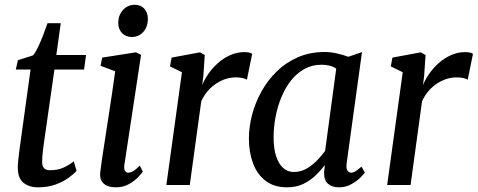

<svg xmlns="http://www.w3.org/2000/svg" viewBox="-20 -790 2040 820"><path d="M167 -175.5Q165 -158.5 163.2 -145.8Q161.5 -133 160.8 -121.5Q160 -110 160 -96.5Q160 -80.5 168 -71.8Q176 -63 192.5 -63Q229 -63 254.2 -75.5Q279.5 -88 295 -101L307 -60.5Q295.5 -47 272.8 -30.5Q250 -14 217.5 -2Q185 10 142 10Q104.5 10 80.2 -9.5Q56 -29 56 -74Q56 -79.5 56.2 -86.2Q56.5 -93 57.5 -102.2Q58.5 -111.5 60 -124Q61.5 -136.5 63.5 -153L110.5 -493H47.5L56.5 -533L121 -553.5Q131.5 -565.5 143 -589.8Q154.5 -614 165 -641.8Q175.5 -669.5 183 -691H239.5L220.5 -555H347.5L339 -493H212.5Z M475 10Q453 10 437.2 3.2Q421.5 -3.5 413.8 -17.5Q406 -31.5 408 -53Q410 -73 415.2 -108Q420.5 -143 427.5 -188.2Q434.5 -233.5 442.2 -284Q450 -334.5 457.8 -386.2Q465.5 -438 472 -485.5L409.5 -509L416.5 -544L560 -566.5L582.5 -556L511.5 -88Q508.5 -70 513.5 -61.2Q518.5 -52.5 526.5 -52.5Q537 -52.5 548.5 -59Q560 -65.5 577 -82.5L590 -57Q585.5 -50 570.2 -33.8Q555 -17.5 530.8 -3.8Q506.5 10 475 10ZM542.5 -632Q517.5 -632 501 -649Q484.5 -666 485 -694.5Q486 -727 506 -748.2Q526 -769.5 555.5 -769.5Q581 -769.5 596.2 -753Q611.5 -736.5 611.5 -710Q611.5 -675.5 592 -653.8Q572.5 -632 542.5 -632Z M690.5 0 757 -481.5 706 -506.5 713 -544 834 -566.5 854.5 -555 848.5 -466 843.5 -426Q852 -448.5 868.8 -473Q885.5 -497.5 909 -519Q932.5 -540.5 962 -554Q991.5 -567.5 1024.5 -567.5Q1033.5 -567.5 1043 -565.8Q1052.5 -564 1057 -560L1034.5 -449.5Q1029 -453.5 1016.8 -456.5Q1004.5 -459.5 986 -459.5Q966 -459.5 945.5 -453.2Q925 -447 905 -434.2Q885 -421.5 868.2 -402.5Q851.5 -383.5 839.5 -357.5L790.5 0Z M1460.5 -93Q1457.5 -69.5 1464.2 -61Q1471 -52.5 1479.5 -52.5Q1488.5 -52.5 1498.8 -59Q1509 -65.5 1524 -78.5L1538 -53Q1534 -46.5 1518.8 -31.2Q1503.5 -16 1480 -3Q1456.5 10 1427 10Q1398.5 10 1381 -5Q1363.5 -20 1364 -54L1367.5 -85Q1350 -62 1327.2 -40.2Q1304.5 -18.5 1274.8 -4.2Q1245 10 1206 10Q1150.5 10 1114.5 -17.5Q1078.5 -45 1060.8 -92.2Q1043 -139.5 1043 -198Q1043 -247.5 1056.5 -299.5Q1070 -351.5 1096.8 -399.5Q1123.5 -447.5 1162.5 -485.5Q1201.5 -523.5 1253 -545.8Q1304.5 -568 1367.5 -568Q1390.5 -568 1418.2 -562Q1446 -556 1467.5 -547.5L1526 -567.5ZM1416 -497Q1402.5 -506 1386.5 -509.8Q1370.5 -513.5 1353 -513.5Q1312.5 -513.5 1279.8 -495.2Q1247 -477 1222.5 -445.8Q1198 -414.5 1181.5 -374.2Q1165 -334 1156.8 -290.2Q1148.5 -246.5 1148.5 -203.5Q1148.5 -155 1159.5 -122Q1170.5 -89 1189.8 -72.2Q1209 -55.5 1234.5 -55.5Q1258 -55.5 1277.8 -64.2Q1297.5 -73 1314.2 -86.8Q1331 -100.5 1344.5 -116Q1358 -131.5 1368.5 -145.5Z M1633.5 0 1700 -481.5 1649 -506.5 1656 -544 1777 -566.5 1797.5 -555 1791.5 -466 1786.5 -426Q1795 -448.5 1811.8 -473Q1828.5 -497.5 1852 -519Q1875.5 -540.5 1905 -554Q1934.5 -567.5 1967.5 -567.5Q1976.5 -567.5 1986 -565.8Q1995.5 -564 2000 -560L1977.5 -449.5Q1972 -453.5 1959.8 -456.5Q1947.5 -459.5 1929 -459.5Q1909 -459.5 1888.5 -453.2Q1868 -447 1848 -434.2Q1828 -421.5 1811.2 -402.5Q1794.5 -383.5 1782.5 -357.5L1733.5 0Z"/></svg>

Font: Merriweather Light 18pt
Style: Italic
Weight: 400
Italic angle: -7.8°
Version: Version 2.101